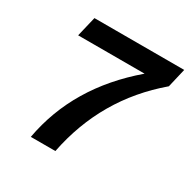

<svg xmlns="http://www.w3.org/2000/svg" viewBox="-150 -801 930 941"><g transform="rotate(30 315.0 -330.0)"><path d="M122 -660H630L605 -553Q348 -335 282 0H143Q200 -316 471 -547H95Z"/></g></svg>

Font: Elaine Sans SemiBold
Style: Italic
Weight: 600
Italic angle: -13°
Designer: Wei Huang
Foundry: Wei Huang
Version: Version 2.001;December 24, 2019;FontCreator 12.0.0.2547 64-b